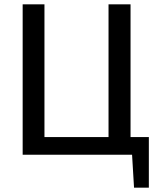

<svg xmlns="http://www.w3.org/2000/svg" viewBox="-20 -710 735 881"><path d="M663 -81V151H595L586 0H84V-690H184V-81H478V-690H579V-81Z"/></svg>

Font: Exo 2.0 Medium
Style: Regular
Weight: 500
Designer: Natanael Gama
Version: Version 1.001;PS 001.001;hotconv 1.0.70;makeotf.lib2.5.58329